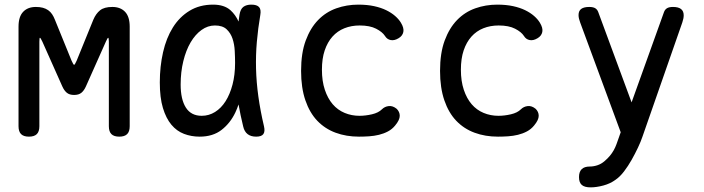

<svg xmlns="http://www.w3.org/2000/svg" viewBox="-20 -580 3040 829"><path d="M540 -35Q540 -12 529 -1Q518 10 495 10Q472 10 461 -1Q450 -12 450 -35V-400Q450 -416 447 -417Q444 -416 437 -400L351 -207Q343 -189 331.5 -179.5Q320 -170 300 -170Q280 -170 268.5 -179.5Q257 -189 249 -207L163 -400Q155 -417 152.5 -417Q150 -417 150 -400V-35Q150 -12 139 -1Q128 10 105 10Q82 10 71 -1Q60 -12 60 -35V-465Q60 -508 80 -529Q100 -550 135 -550Q152 -550 165 -546.5Q178 -543 188 -536Q198 -529 205 -518.5Q212 -508 217 -495L289 -318Q297 -300 300 -300Q303 -300 311 -318L383 -495Q394 -521 412 -535.5Q430 -550 465 -550Q500 -550 520 -529Q540 -508 540 -465Z M842 10Q806 10 774.5 -2Q743 -14 720 -41.5Q697 -69 683.5 -113.5Q670 -158 670 -224Q670 -293 684 -354.5Q698 -416 726.5 -461.5Q755 -507 798.5 -533.5Q842 -560 900 -560Q948 -560 975 -536Q997 -516 1010 -487Q1012 -502 1014 -516Q1018 -541 1031 -550.5Q1044 -560 1065 -560Q1089 -560 1098.5 -549.5Q1108 -539 1104 -516Q1094 -457 1089 -399.5Q1084 -342 1085.5 -283.5Q1087 -225 1095.5 -163.5Q1104 -102 1120 -34Q1125 -12 1117 -1Q1109 10 1086 10Q1063 10 1049 -1Q1035 -12 1030 -34Q1018 -83 1010 -129Q1004 -111 996 -94Q974 -48 936.5 -19Q899 10 842 10ZM851 -80Q882 -80 908.5 -96.5Q935 -113 954 -143Q973 -173 984 -215Q995 -257 995 -308Q995 -332 993.5 -360.5Q992 -389 984 -413Q976 -437 958.5 -453.5Q941 -470 908 -470Q877 -470 850 -450.5Q823 -431 803 -397Q783 -363 771.5 -316Q760 -269 760 -215Q760 -151 782.5 -115.5Q805 -80 851 -80Z M1280 -274Q1280 -351 1300 -405Q1320 -459 1353.5 -493.5Q1387 -528 1432 -544Q1477 -560 1527 -560Q1565 -560 1595 -553.5Q1625 -547 1647.5 -536Q1670 -525 1686 -511Q1702 -497 1711 -482Q1725 -459 1721.5 -442Q1718 -425 1701 -415Q1683 -404 1667 -407Q1651 -410 1642 -425Q1631 -442 1604 -456Q1577 -470 1533 -470Q1497 -470 1467 -458Q1437 -446 1415.5 -422Q1394 -398 1382 -362.5Q1370 -327 1370 -279Q1370 -230 1382.5 -192.5Q1395 -155 1416.5 -130Q1438 -105 1468 -92.5Q1498 -80 1532 -80Q1558 -80 1586 -86.5Q1614 -93 1629 -108Q1641 -120 1658.5 -122Q1676 -124 1693 -110Q1699 -104 1702.5 -96.5Q1706 -89 1706 -80Q1706 -71 1701 -60.5Q1696 -50 1686 -38Q1673 -22 1655 -12.5Q1637 -3 1616.5 2Q1596 7 1574 8.5Q1552 10 1530 10Q1475 10 1429 -7Q1383 -24 1350 -58.5Q1317 -93 1298.5 -147Q1280 -201 1280 -274Z M1880 -274Q1880 -351 1900 -405Q1920 -459 1953.5 -493.5Q1987 -528 2032 -544Q2077 -560 2127 -560Q2165 -560 2195 -553.5Q2225 -547 2247.5 -536Q2270 -525 2286 -511Q2302 -497 2311 -482Q2325 -459 2321.5 -442Q2318 -425 2301 -415Q2283 -404 2267 -407Q2251 -410 2242 -425Q2231 -442 2204 -456Q2177 -470 2133 -470Q2097 -470 2067 -458Q2037 -446 2015.5 -422Q1994 -398 1982 -362.5Q1970 -327 1970 -279Q1970 -230 1982.5 -192.5Q1995 -155 2016.5 -130Q2038 -105 2068 -92.5Q2098 -80 2132 -80Q2158 -80 2186 -86.5Q2214 -93 2229 -108Q2241 -120 2258.5 -122Q2276 -124 2293 -110Q2299 -104 2302.5 -96.5Q2306 -89 2306 -80Q2306 -71 2301 -60.5Q2296 -50 2286 -38Q2273 -22 2255 -12.5Q2237 -3 2216.5 2Q2196 7 2174 8.5Q2152 10 2130 10Q2075 10 2029 -7Q1983 -24 1950 -58.5Q1917 -93 1898.5 -147Q1880 -201 1880 -274Z M2653 11 2660 -9 2485 -483Q2482 -491 2480 -499Q2478 -507 2478 -515Q2478 -533 2489.5 -541.5Q2501 -550 2524 -550Q2541 -550 2550 -544.5Q2559 -539 2563 -528L2707 -138L2847 -528Q2851 -539 2860 -544.5Q2869 -550 2886 -550Q2909 -550 2920.5 -541Q2932 -532 2932 -514Q2932 -507 2930.5 -499.5Q2929 -492 2926 -483L2754 10Q2747 31 2734.5 57.5Q2722 84 2707 110.5Q2692 137 2674.5 160Q2657 183 2638 196Q2615 213 2585 221Q2555 229 2530 229Q2504 229 2492 218.5Q2480 208 2480 185V184Q2480 162 2491.5 150.5Q2503 139 2527 139Q2543 139 2559.5 133.5Q2576 128 2590 116Q2604 104 2613.5 92.5Q2623 81 2630 68.5Q2637 56 2642 42Q2647 28 2653 11Z"/></svg>

Font: Maple Mono NF
Style: Regular
Weight: 400
Monospace: yes
Designer: subframe7536
Version: Version 7.000